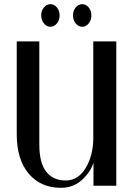

<svg xmlns="http://www.w3.org/2000/svg" viewBox="-20 -888 646 918"><path d="M536 0H427V-110Q414 -67 372.5 -28.5Q331 10 271 10Q175 10 117.5 -57.5Q60 -125 60 -247V-690H168V-197Q168 -109 201 -67Q234 -25 294 -25Q354 -25 390 -85.5Q426 -146 426 -227V-690H536ZM329 -814.5Q329 -837 342 -852.5Q355 -868 373 -868Q391 -868 404 -852.5Q417 -837 417 -814.5Q417 -792 404 -776Q391 -760 373 -760Q355 -760 342 -776Q329 -792 329 -814.5ZM177 -814.5Q177 -837 190 -852.5Q203 -868 221 -868Q239 -868 252 -852.5Q265 -837 265 -814.5Q265 -792 252 -776Q239 -760 221 -760Q203 -760 190 -776Q177 -792 177 -814.5Z"/></svg>

Font: Trochut
Style: Regular
Weight: 400
Designer: Andreu Balius
Foundry: Andreu Balius
Version: Version 1.001